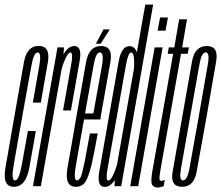

<svg xmlns="http://www.w3.org/2000/svg" viewBox="-41 -805 956 830"><path d="M19 2.5Q71 2.5 85.8 -80.5Q100.5 -163.5 114 -238.5H79.5Q66 -165.5 53.8 -95.2Q41.5 -25 24 -25Q6 -25 18.8 -95Q31.5 -165 55 -300.5Q84.5 -463.5 94.8 -521Q105 -578.5 122 -578.5Q139 -578.5 129 -521.2Q119 -464 101 -361.5H135.5Q153.5 -465 165.8 -535.8Q178 -606.5 126 -606.5Q75 -606.5 62.5 -536.2Q50 -466 21 -300.5Q-3 -162.5 -17.5 -80Q-32 2.5 19 2.5Z M231.5 -327.5H265.5Q291.5 -476 303.2 -541Q315 -606 280.5 -606Q257.5 -606 238.2 -577.8Q219 -549.5 212.5 -511.5L223.5 -498Q227.5 -519.5 240.5 -548.8Q253.5 -578 263.5 -578Q276 -578 266.8 -526.2Q257.5 -474.5 231.5 -327.5ZM101.5 0H135.5L231.5 -541.5L235.5 -600H207.5Z M286.5 2.5 291.5 -25Q275 -25 288 -95.5Q300 -166 324.5 -302Q353.5 -465 363.5 -522Q373 -578.5 390.5 -578.5Q409.5 -578.5 400 -522Q389.5 -467 362.5 -314.5H321L316.5 -288.5H393Q394 -295.5 394.5 -301.5Q424.5 -470.5 436.5 -538.5Q448 -606 395.5 -606Q343.5 -606 331 -536Q319 -466 289.5 -302Q266.5 -166.5 251 -81.5Q236 2.5 286.5 2.5ZM291.5 -25 286.5 2.5Q312 2.5 327 -17Q341 -37 355 -93.5Q367.5 -150 381.5 -228H347.5Q336 -165 326 -110.5Q315 -57 308.5 -40.5Q300 -25 291.5 -25ZM373.5 -616H394L434 -678H406.5Z M454 0H483L621 -785H587L456 -43ZM411.5 3Q435 3 454 -25Q473 -53 480 -89L469 -112Q463.5 -83.5 450.8 -54Q438 -24.5 427.5 -24.5Q414.5 -24.5 424.2 -77Q434 -129.5 464 -301Q494.5 -473 503.8 -525.5Q513 -578 526 -578Q536.5 -578 538.5 -549Q540.5 -520 536 -492L554 -514Q561 -549.5 551.2 -577.5Q541.5 -605.5 518.5 -605.5Q484 -605.5 472 -539.5Q460 -473.5 430 -301Q400 -129.5 388.2 -63.2Q376.5 3 411.5 3Z M522 0H556.5L662 -600H627.5ZM651 -729.5 640.5 -672.5H674.5L685 -729.5Z M640.5 5.5Q653.5 5.5 666.5 -0.5L671.5 -28Q664 -23 657 -23Q649.5 -23 648.5 -31.5Q647.5 -40 653.5 -75.5L741.5 -572.5H770.5L775.5 -600H746.5L767.5 -721.5H733.5L712.5 -600H688.5L684 -572.5H707.5L617.5 -64.5Q610 -20.5 616.2 -7.5Q622.5 5.5 640.5 5.5Z M746 2.5Q797.5 2.5 809 -62.2Q820.5 -127 852 -300.5Q882 -474 893.5 -540Q905 -606 853 -606Q801 -606 789.2 -540Q777.5 -474 747 -300.5Q716.5 -127.5 705.2 -62.5Q694 2.5 746 2.5ZM750 -25Q732 -25 741.5 -76.8Q751 -128.5 781 -300.5Q812 -472.5 821 -525.5Q830 -578.5 848 -578.5Q867 -578.5 857.2 -525.8Q847.5 -473 818 -300.5Q787.5 -129 778 -77Q768.5 -25 750 -25Z"/></svg>

Font: Anybody UltraCondensed ExtraLight
Style: Italic
Weight: 250
Width: 1
Italic angle: -10°
Version: Version 1.113;gftools[0.9.25]